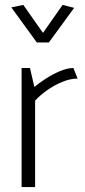

<svg xmlns="http://www.w3.org/2000/svg" viewBox="-20 -762 346 782"><path d="M123 0V-352Q142 -373 170.5 -393.5Q199 -414 232.5 -428Q266 -442 296 -442L279 -485Q254 -485 223.5 -472Q193 -459 165.5 -441Q138 -423 120 -408L102 -485H68V0ZM155 -628 75 -742 26 -732 130 -589H179L282 -730L235 -742Z"/></svg>

Font: Catamaran ExtraLight
Style: Regular
Weight: 250
Designer: Pria Ravichandran
Version: Version 2.000